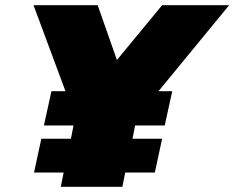

<svg xmlns="http://www.w3.org/2000/svg" viewBox="-20 -719 902 739"><path d="M225 -55H111L139 -185H253L263 -236H149L178 -368H232L109 -699H356L430 -488L604 -699H862L590 -368H643L614 -236H500L490 -185H604L576 -55H462L451 0H214Z"/></svg>

Font: Prompt Black
Style: Italic
Weight: 900
Italic angle: -12°
Designer: Katatrad Team
Foundry: CadsonDemak
Version: Version 1.001